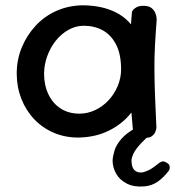

<svg xmlns="http://www.w3.org/2000/svg" viewBox="-20 -520 659 723"><path d="M275 -2Q224 -2 181.5 -20.5Q139 -39 108 -72Q77 -105 60 -149Q43 -193 43 -243Q43 -296 62.5 -342.5Q82 -389 115.5 -424.5Q149 -460 193.5 -479.5Q238 -499 290 -500Q363 -500 416 -473.5Q469 -447 497.5 -391.5Q526 -336 526 -250Q526 -200 508.5 -155.5Q491 -111 458 -77Q425 -43 379 -23Q333 -3 275 -2ZM279 -92Q310 -92 338.5 -105.5Q367 -119 388.5 -142Q410 -165 423 -195.5Q436 -226 436 -259Q436 -315 417.5 -351.5Q399 -388 367.5 -405.5Q336 -423 295 -423Q265 -423 237.5 -407.5Q210 -392 189.5 -366Q169 -340 157.5 -307.5Q146 -275 146 -242Q146 -199 162.5 -164.5Q179 -130 209 -111Q239 -92 279 -92ZM529 -1Q512 -1 501.5 -7Q491 -13 486 -19Q481 -25 481 -25Q474 -98 470 -170.5Q466 -243 468 -319Q470 -395 477 -476Q477 -476 481 -482Q485 -488 495.5 -493.5Q506 -499 525 -498Q542 -497 551.5 -489Q561 -481 565 -470.5Q569 -460 569.5 -452.5Q570 -445 570 -445Q566 -394 563.5 -347Q561 -300 561.5 -252.5Q562 -205 564 -153Q566 -101 569 -39Q569 -39 568 -33.5Q567 -28 563.5 -20.5Q560 -13 551.5 -7Q543 -1 529 -1ZM522 182Q484 185 457 171Q430 157 417 133.5Q404 110 404 84Q405 67 411.5 46Q418 25 437.5 2.5Q457 -20 493 -39Q493 -39 500.5 -42Q508 -45 518.5 -45.5Q529 -46 536 -38Q543 -33 544 -26.5Q545 -20 542.5 -15Q540 -10 537.5 -7Q535 -4 535 -4Q511 18 495 38.5Q479 59 475 82Q475 98 479 109Q483 120 493 125.5Q503 131 518 129Q539 123 553.5 113Q568 103 580 93Q580 93 588 89Q596 85 608 93Q617 98 618.5 104.5Q620 111 618.5 116Q617 121 617 121Q597 148 574 164Q551 180 522 182Z"/></svg>

Font: Sour Gummy
Style: Regular
Weight: 400
Designer: Stefie Justprince
Foundry: Eifetstype
Version: Version 1.000